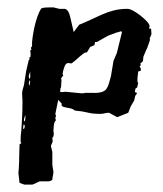

<svg xmlns="http://www.w3.org/2000/svg" viewBox="-20 -474 441 521"><path d="M122 -54V-26L125 -8Q125 -4 123.5 3Q122 10 122 14L119 16Q113 18 113 18H88L68 27H46L33 22L30 -4Q30 -8 30.5 -11.5Q31 -15 31 -17L32 -37V-46Q32 -57 32.5 -65.5Q33 -74 33 -79V-82L38 -86L36 -89V-96Q36 -105 37 -112Q38 -119 38.5 -129.5Q39 -140 40 -156Q41 -172 41 -200Q41 -205 40.5 -209.5Q40 -214 40 -220Q40 -228 45 -243L51 -281L58 -311L60 -313V-319H62Q63 -319 63 -323Q63 -327 63 -329L62 -337L65 -339V-342L63 -343L65 -346Q67 -348 67 -350V-360Q67 -362 68.5 -373Q70 -384 73 -398.5Q76 -413 81 -427.5Q86 -442 92 -451Q96 -453 103 -453.5Q110 -454 117 -454H125L141 -450H156Q166 -448 170.5 -428Q175 -408 180 -387L195 -407Q210 -413 225 -420Q240 -427 255.5 -434Q271 -441 288 -445.5Q305 -450 326 -450Q332 -450 342 -444.5Q352 -439 361.5 -431.5Q371 -424 378.5 -416Q386 -408 386 -402L384 -397L390 -396L391 -381L386 -369L387 -367Q387 -365 385.5 -361Q384 -357 382.5 -352.5Q381 -348 379.5 -344Q378 -340 377 -339L369 -320L368 -308L361 -302L362 -297L359 -294L362 -288V-282L355 -280L353 -262V-252L355 -249L352 -236Q348 -236 347 -231Q346 -226 346 -224L352 -222L350 -218L347 -214L344 -201L335 -186L328 -168L298 -156L276 -168Q270 -168 264 -166.5Q258 -165 252 -165Q231 -165 218 -168.5Q205 -172 183 -174Q179 -178 173 -179.5Q167 -181 161 -182Q155 -183 151 -184.5Q147 -186 147 -190Q147 -191 148 -192L138 -203L130 -164L132 -161L130 -152L132 -148Q127 -143 126 -133.5Q125 -124 125 -119L126 -110L125 -104L122 -100L123 -90L118 -78L122 -62ZM199 -221Q207 -221 207.5 -221Q208 -221 208.5 -221.5Q209 -222 213 -222Q217 -222 232 -222Q248 -221 259.5 -225.5Q271 -230 276 -249L281 -267L288 -309L297 -330L311 -387L309 -389Q307 -389 303 -387.5Q299 -386 297 -386L273 -377L243 -360H238L236 -351Q234 -351 230.5 -349Q227 -347 225 -347L216 -332Q211 -332 205.5 -328Q200 -324 194.5 -319Q189 -314 184.5 -310Q180 -306 179 -306Q176 -302 173 -302Q171 -302 169 -302.5Q167 -303 165 -303Q158 -303 154 -290.5Q150 -278 150 -274Q150 -270 152 -270L145 -260L147 -258L146 -244Q146 -236 145 -236Q144 -236 143 -225L148 -224Q150 -224 153 -224.5Q156 -225 158 -225ZM58 -267Q58 -265 59 -263Q60 -261 60 -259L62 -263V-280Q61 -276 59.5 -272.5Q58 -269 58 -267ZM45 -147 47 -144Q49 -150 49 -158V-162Q48 -160 46.5 -155.5Q45 -151 45 -149ZM45 -137Q43 -134 43 -129V-124Q47 -124 47 -131V-133ZM60 -241 62 -254 60 -256 58 -247Z"/></svg>

Font: East Sea Dokdo Cyrillic
Style: Regular
Weight: 400
Version: Version 1.00 July 4, 2018, initial release